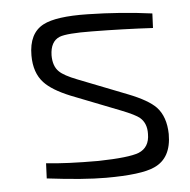

<svg xmlns="http://www.w3.org/2000/svg" viewBox="-43 -540 589 594"><g transform="rotate(-5 251.5 -242.5)"><path d="M175 -251Q119 -274 95 -300Q66 -331 66 -385Q66 -454 112 -478Q152 -499 250 -497Q354 -495 450 -482L448 -437Q357 -442 259 -443Q181 -444 158 -435Q129 -423 128 -380Q128 -346 146 -329Q160 -315 201 -299L354 -239Q415 -215 439 -190Q467 -160 468 -106Q468 -31 414 -7Q373 12 263 12Q194 12 80 -2L82 -49Q144 -42 244 -42Q339 -44 370 -56Q404 -70 404 -112Q405 -145 384 -163Q371 -174 328 -191Z"/></g></svg>

Font: Taylor Sans Light
Style: Regular
Weight: 300
Italic angle: -8°
Designer: Natanael Gama
Version: Version 1.001 September 8, 2015